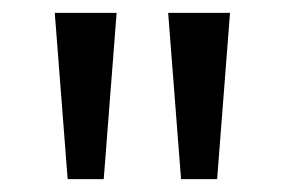

<svg xmlns="http://www.w3.org/2000/svg" viewBox="-20 -734 442 298"><path d="M85 -456 65 -714H161L141 -456ZM261 -456 241 -714H337L317 -456Z"/></svg>

Font: Noto Sans Khmer ExtraCondensed
Style: Regular
Weight: 400
Width: 2
Designer: Danh Hong and the Monotype Design Team
Foundry: Monotype Imaging Inc.
Version: Version 2.004